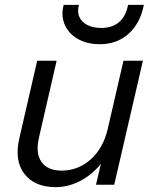

<svg xmlns="http://www.w3.org/2000/svg" viewBox="-20 -760 629 790"><path d="M209 10Q122 10 80 -45Q38 -100 60 -193L133 -510H213L141 -197Q125 -130 150.5 -94Q176 -58 233 -58Q301 -58 352.5 -103.5Q404 -149 423 -228L408 -103Q370 -49 317.5 -19.5Q265 10 209 10ZM375 0 403 -120H398L488 -510H568L450 0ZM390 -578Q351 -578 319.5 -590.5Q288 -603 267.5 -625.5Q247 -648 240 -677.5Q233 -707 242 -740H305Q297 -713 306 -691.5Q315 -670 338.5 -657.5Q362 -645 396 -645Q442 -645 470 -669Q498 -693 507 -740H572Q557 -664 509 -621Q461 -578 390 -578Z"/></svg>

Font: Instrument Sans
Style: Italic
Weight: 400
Italic angle: -13°
Designer: Rodrigo Fuenzalida
Foundry: fragTYPE
Version: Version 1.000;gftools[0.9.28]